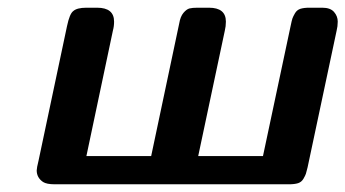

<svg xmlns="http://www.w3.org/2000/svg" viewBox="-20 -478 896 498"><path d="M75.2 -36.1Q75.2 -42 80.1 -62L153.8 -410.2Q160.6 -442.4 169.9 -449.2Q179.7 -458 204.1 -458H231.9Q275.9 -458 275.9 -421.9Q275.9 -409.7 272.9 -398.9L204.1 -73.2H372.1L444.8 -417Q447.8 -435.1 455.8 -444.6Q463.9 -454.1 471.4 -456.1Q479 -458 492.2 -458H522Q565.9 -458 565.9 -421.9Q565.9 -409.7 563 -397.9L494.1 -73.2H662.1L733.9 -411.1Q736.8 -425.3 738.5 -430.2Q740.2 -435.1 745.1 -443.6Q750 -452.1 759 -455.1Q768.1 -458 782.2 -458H815.9Q836.9 -458 846.4 -447Q856 -436 856 -421.9Q856 -409.7 853 -397.9L777.8 -43.9Q774.9 -31.7 773.4 -27.3Q772 -22.9 767.1 -14.4Q762.2 -5.9 753.2 -2.9Q744.1 0 729 0H122.1Q101.1 0 91.8 -5.9Q75.2 -17.1 75.2 -36.1Z"/></svg>

Font: CMU Sans Serif
Style: BoldOblique
Weight: 700
Italic angle: -12°
Version: Version 0.7.0